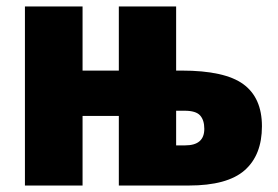

<svg xmlns="http://www.w3.org/2000/svg" viewBox="-20 -573 858 593"><path d="M611 -175Q611 -124 552 -124H524V-231H550Q585 -231 598 -216.5Q611 -202 611 -175ZM347 -553V-355H235V-553H57V0H235V-215H347V0H563Q682 0 735.5 -47Q789 -94 789 -183Q789 -271 731.5 -313Q674 -355 541 -355H524V-553Z"/></svg>

Font: Noto Sans UI SemiCondensed Black
Style: Regular
Weight: 900
Width: 4
Designer: Monotype Design Team
Foundry: Monotype Imaging Inc.
Version: 1.001